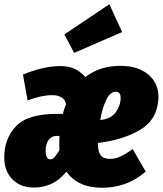

<svg xmlns="http://www.w3.org/2000/svg" viewBox="-26 -864 766 904"><path d="M376 -501Q443 -554 541 -554Q625 -554 673.5 -512Q722 -470 720 -403Q716 -302 635 -253.5Q554 -205 435 -191Q435 -151 447.5 -133.5Q460 -116 491 -116Q517 -116 541 -127Q565 -138 599 -162L660 -56Q572 20 456 20Q339 20 287 -56Q253 -15 215 2Q177 19 134 19Q70 19 32 -20Q-6 -59 -6 -123Q-6 -211 49 -269.5Q104 -328 244 -328H270Q276 -352 285 -373Q281 -395 263.5 -405.5Q246 -416 220 -416Q168 -416 104 -391L82 -513Q128 -532 173.5 -542.5Q219 -553 255 -553Q297 -553 325 -540Q353 -527 376 -501ZM446 -299Q497 -304 519.5 -336Q542 -368 542 -404Q542 -432 518 -432Q493 -432 474.5 -394.5Q456 -357 446 -299ZM240 -224Q217 -224 203 -205.5Q189 -187 189 -153Q189 -114 212 -114Q222 -114 231.5 -125Q241 -136 254 -157Q253 -165 253 -182L254 -224ZM489 -844 549 -713 323 -615 277 -702Z"/></svg>

Font: Fira Sans Extra Condensed Black
Style: Italic
Weight: 900
Width: 3
Italic angle: -8°
Designer: Carrois Corporate & Edenspiekermann AG
Foundry: Carrois Corporate GbR & Edenspiekermann AG
Version: Version 4.203